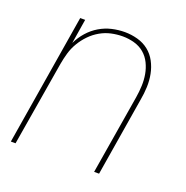

<svg xmlns="http://www.w3.org/2000/svg" viewBox="-103 -633 705 728"><g transform="rotate(20 250.0 -269.0)"><path d="M16 0 103 -530H123L107 -431Q119 -456 137.5 -477Q156 -498 179.5 -512Q203 -526 229 -532Q255 -538 281 -538Q307 -538 332.5 -531Q358 -524 377.5 -508.5Q397 -493 409 -470.5Q421 -448 426 -422.5Q431 -397 430 -370.5Q429 -344 424 -317L372 0H352L405 -320Q409 -344 410 -368Q411 -392 407 -414.5Q403 -437 393 -457.5Q383 -478 366 -492.5Q349 -507 326 -513.5Q303 -520 279 -520Q256 -520 233 -515Q210 -510 189 -498Q168 -486 151 -468.5Q134 -451 121.5 -430Q109 -409 102.5 -386.5Q96 -364 92 -341L35 0Z"/></g></svg>

Font: Iosevka Curly Thin Oblique
Style: Regular
Weight: 100
Italic angle: -9°
Monospace: yes
Designer: Belleve Invis
Foundry: Belleve Invis
Version: Version 11.1.0; ttfautohint (v1.8.3)